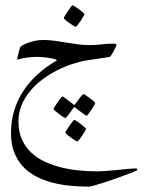

<svg xmlns="http://www.w3.org/2000/svg" viewBox="-20 -341 554 716"><path d="M492.2 293Q492.2 293.9 480.2 299.1Q468.3 304.2 450 311Q431.6 317.9 409.4 325.7Q387.2 333.5 366.9 340.1Q346.7 346.7 331.1 350.8Q315.4 355 310.1 355Q273.9 355 238.5 351.3Q203.1 347.7 171.1 338.9Q139.2 330.1 111.6 315.2Q84 300.3 64 278.1Q43.9 255.9 32.5 225.8Q21 195.8 21 155.8Q21 110.4 33.2 70.6Q45.4 30.8 67.9 -3.2Q90.3 -37.1 122.1 -65.4Q153.8 -93.8 192.9 -116.2Q187.5 -120.1 176.5 -122.6Q165.5 -125 153.8 -126.5Q142.1 -127.9 131.8 -128.4Q121.6 -128.9 117.2 -128.9Q100.6 -128.9 80.1 -126.2Q59.6 -123.5 43.9 -118.2Q43.9 -120.1 45.2 -126Q46.4 -131.8 48.1 -138.9Q49.8 -146 51.5 -152.6Q53.2 -159.2 54.2 -162.1Q54.7 -166 62.7 -171.1Q70.8 -176.3 83 -180.9Q95.2 -185.5 110.1 -188.7Q125 -191.9 140.1 -191.9Q161.6 -191.9 183.1 -189Q204.6 -186 226.3 -182.4Q248 -178.7 269.5 -175.8Q291 -172.9 312.5 -172.9Q335 -172.9 357.7 -175.5Q380.4 -178.2 405.3 -178.2Q408.2 -178.2 411.1 -177.5Q414.1 -176.8 414.1 -172.9Q414.1 -170.9 410.6 -163.8Q407.2 -156.7 403.1 -148.9Q398.9 -141.1 394.8 -135Q390.6 -128.9 389.2 -128.9Q372.6 -126 349.4 -122.6Q326.2 -119.1 305.2 -116.2Q280.3 -112.3 251.5 -103Q222.7 -93.8 194.1 -79.3Q165.5 -64.9 139.4 -45.7Q113.3 -26.4 93 -2.2Q72.8 22 60.8 50.5Q48.8 79.1 48.8 111.8Q48.8 149.9 61.5 178.5Q74.2 207 96.2 227.8Q118.2 248.5 147.2 262Q176.3 275.4 208.7 283.4Q241.2 291.5 275.1 294.7Q309.1 297.9 340.8 297.9Q358.9 297.9 379.9 296.1Q400.9 294.4 420.9 292.5Q440.9 290.5 458.3 288.8Q475.6 287.1 486.8 287.1Q492.2 287.1 492.2 293ZM294.9 -288.6Q294.9 -286.6 290.5 -279.1Q286.1 -271.5 280.5 -262.9Q274.9 -254.4 269.3 -247.6Q263.7 -240.7 261.7 -240.7Q260.7 -240.7 253.7 -245.1Q246.6 -249.5 238.5 -255.1Q230.5 -260.7 224.1 -266.1Q217.8 -271.5 217.8 -273.4Q217.8 -275.4 222.4 -283Q227.1 -290.5 232.7 -299.1Q238.3 -307.6 243.7 -314.5Q249 -321.3 250.5 -321.3Q252.4 -321.3 259.8 -316.7Q267.1 -312 274.9 -306.2Q282.7 -300.3 288.8 -294.9Q294.9 -289.6 294.9 -288.6ZM335 43Q335 44.9 330.6 52.5Q326.2 60.1 320.6 68.6Q314.9 77.1 309.8 84Q304.7 90.8 302.7 90.8Q301.8 90.8 295.2 86.2Q288.6 81.5 280.8 75.7Q272 69.3 260.7 60.5Q258.8 58.6 257.3 58.6Q255.9 58.6 253.9 61.5Q246.1 72.3 240.2 80.6Q234.9 87.9 230 93.8Q225.1 99.6 223.6 99.6Q222.7 99.6 215.6 95Q208.5 90.3 200.4 84.2Q192.4 78.1 186 72.8Q179.7 67.4 179.7 65.9Q179.7 64.5 184.3 56.6Q189 48.8 194.8 40.5Q200.7 32.2 205.8 25.4Q210.9 18.6 211.9 18.6Q214.4 18.6 220.7 23.2Q227.1 27.8 234.4 33.2L252.9 47.9Q256.3 50.3 256.8 50.3Q257.8 50.3 260.7 46.9L274.4 28.3Q279.8 21.5 284.4 15.6Q289.1 9.8 291 9.8Q293 9.8 300 14.4Q307.1 19 314.9 24.9Q322.8 30.8 328.9 36.1Q335 41.5 335 43ZM300.8 139.6Q300.8 141.1 296.4 148.7Q292 156.2 286.6 164.6Q281.2 172.9 275.6 179.7Q270 186.5 268.1 186.5Q266.6 186.5 259.5 182.1Q252.4 177.7 244.4 172.1Q236.3 166.5 230 161.1Q223.6 155.8 223.6 153.8Q223.6 151.9 228.3 144.3Q232.9 136.7 238.8 128.2Q244.6 119.6 250 112.8Q255.4 106 256.8 106Q258.8 106 265.9 110.6Q272.9 115.2 280.8 121.3Q288.6 127.4 294.7 132.8Q300.8 138.2 300.8 139.6Z"/></svg>

Font: Scheherazade
Style: Regular
Weight: 400
Designer: SIL International
Foundry: SIL International
Version: Version 2.100 (build 932/914)